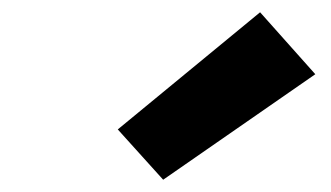

<svg xmlns="http://www.w3.org/2000/svg" viewBox="-20 -831 540 313"><path d="M246 -538 172 -620 404 -811 494 -710Z"/></svg>

Font: Iosevka SS04 Heavy Oblique
Style: Regular
Weight: 900
Italic angle: -9°
Monospace: yes
Designer: Belleve Invis
Foundry: Belleve Invis
Version: Version 19.0.0; ttfautohint (v1.8.4)